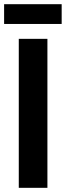

<svg xmlns="http://www.w3.org/2000/svg" viewBox="-26 -900 316 920"><path d="M64 0V-713.9H201.2V0ZM269.5 -879.9V-785.2H-6.3V-879.9Z"/></svg>

Font: Open Sans Condensed
Style: Bold
Weight: 700
Width: 3
Designer: Monotype Design Team
Foundry: Monotype Imaging Inc.
Version: Version 3.003; ttfautohint (v1.8.4)